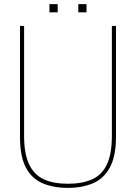

<svg xmlns="http://www.w3.org/2000/svg" viewBox="-20 -906 660 932"><path d="M400 -846ZM260 -846H220V-886H260ZM400 -846H360V-886H400ZM310 6Q237 6 184.5 -17.5Q132 -41 104.5 -95Q77 -149 77 -243V-780H97V-246Q97 -159 121.5 -108Q146 -57 193 -35.5Q240 -14 310 -14Q378 -14 426 -35Q474 -56 498.5 -107Q523 -158 523 -246V-780H543V-243Q543 -148 513.5 -93.5Q484 -39 431.5 -16.5Q379 6 310 6Z"/></svg>

Font: Tanohe Sans Thin
Style: Regular
Weight: 100
Designer: Village Type and Design LLC & Cristiano Sobral
Foundry: Cooper Hewitt Smithsonian Design Museum
Version: Version 1.00;September 29, 2021;FontCreator 13.0.0.2655 64-b